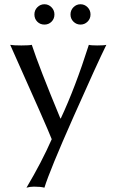

<svg xmlns="http://www.w3.org/2000/svg" viewBox="-20 -642 546 899"><path d="M27.8 -432.1Q42 -429.2 80.1 -429.2Q116.2 -429.2 128.9 -432.1Q162.1 -330.1 262.7 -87.4H264.6Q332 -231 396 -432.1Q405.8 -429.2 435.1 -429.2Q468.3 -429.2 478 -432.1Q435.1 -345.2 324 -94.7Q212.9 155.8 188 236.8Q170.9 231.9 139.2 231.9Q121.1 231.9 104 236.8Q175.8 115.7 222.2 9.8Q201.7 -43.9 27.8 -432.1ZM154.5 -540.5Q141.1 -554.2 141.1 -574.2Q141.1 -594.2 155 -608.2Q168.9 -622.1 188 -622.1Q207 -622.1 220.9 -608.2Q234.9 -594.2 234.9 -574.2Q234.9 -554.2 221.4 -540.5Q208 -526.9 188 -526.9Q168 -526.9 154.5 -540.5ZM324 -540.5Q310.1 -554.2 310.1 -574.2Q310.1 -594.2 324 -608.2Q337.9 -622.1 356.9 -622.1Q376 -622.1 389.9 -608.2Q403.8 -594.2 403.8 -574.2Q403.8 -554.2 389.9 -540.5Q376 -526.9 356.9 -526.9Q337.9 -526.9 324 -540.5Z"/></svg>

Font: Biolilbert
Style: Regular
Weight: 400
Designer: Philipp H. Poll
Foundry: Philipp H. Poll
Version: Version 1.1.0